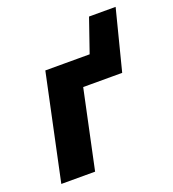

<svg xmlns="http://www.w3.org/2000/svg" viewBox="-108 -643 654 726"><g transform="rotate(-20 219.0 -279.5)"><path d="M16 0 106 -424H242L152 0ZM155 -316 178 -424H399L376 -316ZM247 -316 331 -559H438L376 -316Z"/></g></svg>

Font: Ysabeau ExtraBold
Style: Italic
Weight: 800
Italic angle: -12°
Designer: Christian Thalmann (Catharsis Fonts)
Version: Version 2.002